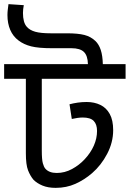

<svg xmlns="http://www.w3.org/2000/svg" viewBox="-30 -932 627 928"><path d="M577 -622V-551H172V-205Q172 -161 177 -143Q182 -125 189 -117Q207 -96 244 -96Q283 -96 318 -115Q353 -134 379 -162Q408 -193 423.5 -228Q439 -263 439 -299Q439 -331 423 -347.5Q407 -364 370 -364Q358 -364 344 -362Q330 -360 317 -357L306 -428Q325 -433 345.5 -436Q366 -439 389 -439Q426 -439 455 -425Q484 -411 500.5 -381Q517 -351 517 -303Q517 -244 488 -188.5Q459 -133 415 -95Q378 -63 334.5 -43.5Q291 -24 239 -24Q202 -24 175.5 -35Q149 -46 132 -63Q116 -82 105.5 -109Q95 -136 95 -191V-551H-10V-622ZM395 -622Q394 -663 375.5 -681Q357 -699 315 -699H221Q156 -699 120.5 -708Q85 -717 60 -736Q33 -756 19.5 -787.5Q6 -819 6 -859Q6 -872 7.5 -884.5Q9 -897 11 -912L85 -907Q83 -896 82 -887.5Q81 -879 81 -869Q81 -847 85.5 -830Q90 -813 100 -802Q114 -786 140.5 -778.5Q167 -771 216 -771H294Q347 -771 378 -763Q409 -755 431 -734Q448 -718 457 -690.5Q466 -663 467 -622Z"/></svg>

Font: hexlbangla05
Style: Book
Weight: 400
Designer: Jelle Bosma - Monotype Design Team
Foundry: Monotype Imaging Inc.
Version: Version 2.003